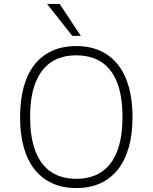

<svg xmlns="http://www.w3.org/2000/svg" viewBox="-20 -947 775 975"><path d="M367 8Q299 8 246 -16Q193 -40 156.5 -85.5Q120 -131 101 -198Q82 -265 82 -352Q82 -438 100.5 -505.5Q119 -573 155.5 -619Q192 -665 245 -689Q298 -713 367 -713Q436 -713 489 -689Q542 -665 578.5 -619Q615 -573 634 -506Q653 -439 653 -353Q653 -266 634 -199Q615 -132 578.5 -86Q542 -40 489 -16Q436 8 367 8ZM367 -39Q443 -39 495 -73.5Q547 -108 574.5 -178Q602 -248 602 -353Q602 -458 575 -527.5Q548 -597 495.5 -631.5Q443 -666 367 -666Q292 -666 240 -631.5Q188 -597 160.5 -527.5Q133 -458 133 -353Q133 -248 160.5 -178Q188 -108 240 -73.5Q292 -39 367 -39ZM347 -765 219 -927H283L390 -765Z"/></svg>

Font: Nunito Sans 7pt SemiCondensed ExtraLight
Style: Regular
Weight: 250
Width: 4
Designer: Vernon Adams
Foundry: Vernon Adams
Version: Version 3.101;gftools[0.9.27]